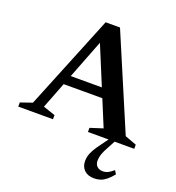

<svg xmlns="http://www.w3.org/2000/svg" viewBox="-170 -811 1099 1200"><g transform="rotate(20 379.0 -211.0)"><path d="M180.5 -229V-291.5H522V-229ZM687.5 -56 764.5 -27.5V0H456.5V-27.5L541 -54.5L323.5 -580H348L144 -54.5L224 -27.5V0H-7V-27.5L71 -54.5L326 -682H421.5ZM610 44.5Q588.5 82.5 581.2 105.2Q574 128 574 146.5Q574 172 588.8 185.8Q603.5 199.5 628 199.5Q644 199.5 659.8 192.2Q675.5 185 697.5 166L711.5 189.5Q691 215 672 230.5Q653 246 633.5 252.8Q614 259.5 591.5 259.5Q548.5 259.5 525 236.5Q501.5 213.5 501.5 176Q501.5 158.5 506.2 140.8Q511 123 524 99.8Q537 76.5 562 43.5L612 -25H647.5Z"/></g></svg>

Font: Newsreader 16pt 16pt SemiBold
Style: Regular
Weight: 600
Version: Version 1.003